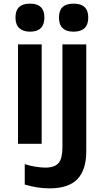

<svg xmlns="http://www.w3.org/2000/svg" viewBox="-20 -790 570 1055"><path d="M145 -616Q107 -616 86 -635.5Q65 -655 65 -694Q65 -770 145 -770Q224 -770 224 -694Q224 -616 145 -616ZM384 -616Q304 -616 304 -694Q304 -770 384 -770Q465 -770 465 -694Q465 -616 384 -616ZM252 245Q219 245 183.5 239.5Q148 234 116 224V112Q144 121 175 126Q206 131 229 131Q281 131 302 105.5Q323 80 323 21V-546H454V43Q454 143 405.5 194Q357 245 252 245ZM79 0V-546H209V0Z"/></svg>

Font: Noto Sans Mono Condensed
Style: Bold
Weight: 700
Width: 3
Designer: Monotype Design Team
Foundry: Monotype Imaging Inc.
Version: Version 2.014